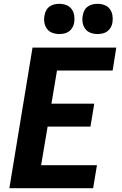

<svg xmlns="http://www.w3.org/2000/svg" viewBox="-20 -984 640 1004"><path d="M29 0 150 -735H588L569 -615H278L249 -442H473L453 -322H229L195 -120H487L467 0ZM490 -806Q471 -806 453.5 -812.5Q436 -819 425.5 -833.5Q415 -848 412 -866.5Q409 -885 413 -904Q415 -917 421.5 -929.5Q428 -942 439.5 -950Q451 -958 464 -961Q477 -964 490 -964Q509 -964 526.5 -957.5Q544 -951 554.5 -936.5Q565 -922 568 -903.5Q571 -885 568 -866Q566 -853 559 -840.5Q552 -828 541 -820Q530 -812 516.5 -809Q503 -806 490 -806ZM290 -806Q271 -806 253.5 -812.5Q236 -819 225.5 -833.5Q215 -848 212 -866.5Q209 -885 213 -904Q215 -917 221.5 -929.5Q228 -942 239.5 -950Q251 -958 264 -961Q277 -964 290 -964Q309 -964 326.5 -957.5Q344 -951 354.5 -936.5Q365 -922 368 -903.5Q371 -885 368 -866Q366 -853 359 -840.5Q352 -828 341 -820Q330 -812 316.5 -809Q303 -806 290 -806Z"/></svg>

Font: Iosevka Curly HvExObl
Style: Regular
Weight: 900
Width: 7
Italic angle: -9°
Monospace: yes
Designer: Belleve Invis
Foundry: Belleve Invis
Version: Version 11.1.0; ttfautohint (v1.8.3)